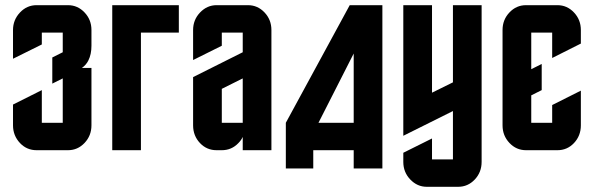

<svg xmlns="http://www.w3.org/2000/svg" viewBox="-20 -575 2273 735"><path d="M330.1 -95.2Q330.1 -55.7 303.7 -27.8Q277.3 0 240.2 0H120.1Q82.5 0 56.6 -27.3Q29.8 -55.7 29.8 -95.2V-174.8L140.1 -230V-105H220.2V-274.9L180.2 -254.9V-355L220.2 -375V-450.2H140.1V-404.8L29.8 -350.1V-460Q29.8 -499 56.6 -527.3Q83 -555.2 120.1 -555.2H240.2Q277.3 -555.2 303.7 -527.3Q330.1 -499.5 330.1 -460V-399.9Q330.1 -367.2 318.4 -343.8Q310.1 -326.7 293.5 -314.9H330.1Z M409.7 -555.2H664.6V-450.2H519.5V0H409.7Z M809.1 0Q771.5 0 745.6 -27.3Q719.2 -55.2 719.2 -95.2V-279.8L909.2 -375V-450.2H829.1V-399.9L719.2 -345.2V-460Q719.2 -499 745.6 -526.9Q772.5 -555.2 809.1 -555.2H929.2Q966.3 -555.2 992.7 -527.3Q1019 -499.5 1019 -460V0H909.2V-50.8Q903.3 -38.1 892.6 -27.3Q866.7 0 829.1 0ZM829.1 -234.9V-105H909.2V-274.9Z M1443.8 69.8H1334V0H1179.2V69.8H1074.2V-105L1318.8 -555.2H1443.8ZM1334 -105V-370.1L1199.2 -105Z M1713.9 -555.2H1823.7V44.9Q1823.7 84.5 1797.4 112.3Q1771 140.1 1733.9 140.1H1613.8Q1577.1 140.1 1550.3 111.8Q1523.9 84 1523.9 44.9V9.8L1633.8 -44.9V35.2H1713.9V-149.9L1523.9 -55.2V-555.2H1633.8V-220.2L1713.9 -259.8Z M2093.8 -172.9 2203.6 -228V-95.2Q2203.6 -55.2 2177.2 -27.3Q2151.4 0 2113.8 0H1993.7Q1956.5 0 1930.2 -27.8Q1903.8 -55.7 1903.8 -95.2V-460Q1903.8 -499.5 1930.2 -527.3Q1956.5 -555.2 1993.7 -555.2H2113.8Q2150.9 -555.2 2177.2 -527.3Q2203.6 -499.5 2203.6 -460V-408.2L2093.8 -353V-450.2H2013.7V-310.1L2053.7 -330.1V-230L2013.7 -210V-105H2093.8Z"/></svg>

Font: Horta
Style: Regular
Weight: 600
Width: 3
Version: Version 0.11